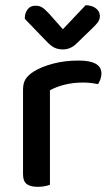

<svg xmlns="http://www.w3.org/2000/svg" viewBox="-20 -716 430 742"><path d="M173 -2Q166 1 153.5 3.5Q141 6 126 6Q97 6 83 -5Q69 -16 69 -42V-370Q69 -395 79 -410.5Q89 -426 111 -440Q140 -458 185 -470Q230 -482 284 -482Q372 -482 372 -432Q372 -420 368 -409.5Q364 -399 359 -391Q349 -393 334 -395Q319 -397 302 -397Q262 -397 229 -388.5Q196 -380 173 -367ZM223 -603 311 -696Q337 -695 351.5 -683Q366 -671 366 -654Q366 -640 357.5 -629Q349 -618 334 -604L276 -548Q253 -525 223 -525Q205 -525 191 -531.5Q177 -538 158 -558L76 -643V-648Q76 -665 86.5 -679.5Q97 -694 117 -694Q132 -694 142.5 -687.5Q153 -681 169 -664Z"/></svg>

Font: Baloo Bhaina 2 Medium
Style: Regular
Weight: 500
Designer: Yesha Goshar, Manish Minz, Shuchita Grover and Ek Type
Foundry: Ek Type
Version: Version 1.640;hotconv 1.0.111;makeotfexe 2.5.65597; ttfautoh